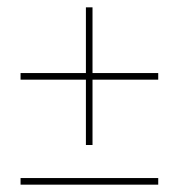

<svg xmlns="http://www.w3.org/2000/svg" viewBox="-20 -574 486 523"><path d="M232 -375V-554H214V-375H36V-357H214V-179H232V-357H411V-375ZM411 -71V-89H36V-71Z"/></svg>

Font: Rawengulk
Style: Light
Weight: 300
Version: Version 0.9